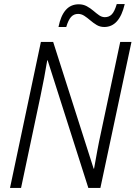

<svg xmlns="http://www.w3.org/2000/svg" viewBox="-20 -919 663 939"><path d="M29 0 180 -714H240L438 -94H440Q447 -134 455.5 -180Q464 -226 472 -262L568 -714H623L471 0H412L213 -624H211Q205 -586 196 -539Q187 -492 178 -449L83 0ZM266 -787Q277 -842 301.5 -870Q326 -898 365 -898Q387 -898 404.5 -888.5Q422 -879 436.5 -866.5Q451 -854 464.5 -844.5Q478 -835 493 -835Q513 -835 526.5 -848.5Q540 -862 551 -899H590Q564 -787 490 -787Q469 -787 452.5 -797Q436 -807 421.5 -819.5Q407 -832 392.5 -841.5Q378 -851 362 -851Q341 -851 327.5 -836Q314 -821 304 -787Z"/></svg>

Font: Noto Sans SemiCondensed Light
Style: Italic
Weight: 300
Width: 4
Italic angle: -12°
Designer: Monotype Design Team
Foundry: Monotype Imaging Inc.
Version: Version 2.013; ttfautohint (v1.8.4.7-5d5b)